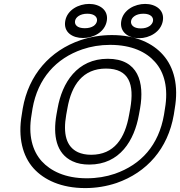

<svg xmlns="http://www.w3.org/2000/svg" viewBox="-20 -925 919 980"><path d="M817 -339C790 -184 701 -85 566 -38C522 -23 474 -15 423 -15C312 -15 238 -53 193 -102C145 -155 123 -236 141 -339L146 -371C173 -525 266 -627 400 -673C444 -688 491 -696 542 -696C653 -696 727 -659 771 -609C819 -556 840 -475 822 -371ZM867 -339 872 -371C892 -487 869 -581 812 -645C760 -704 674 -746 551 -746C495 -746 442 -737 391 -720C236 -667 126 -544 96 -371L91 -339C71 -224 95 -128 152 -65C205 -7 292 35 415 35C471 35 524 26 575 9C730 -45 837 -166 867 -339ZM436 -85C592 -85 666 -209 689 -339L695 -372C718 -504 686 -625 530 -625C374 -625 297 -503 274 -372L268 -339C250 -235 266 -141 350 -102C375 -90 404 -85 436 -85ZM445 -135C418 -135 396 -140 378 -148C318 -176 301 -242 318 -339L324 -372C345 -492 403 -575 521 -575C640 -575 666 -493 645 -372L639 -339C618 -219 563 -135 445 -135ZM413 -781C373 -781 360 -799 363 -818C366 -836 387 -855 426 -855C464 -855 478 -836 475 -818C472 -799 452 -781 413 -781ZM404 -731C457 -731 515 -761 525 -818C535 -874 488 -905 435 -905C382 -905 323 -875 313 -818C303 -760 350 -731 404 -731ZM699 -780C660 -780 646 -799 649 -818C652 -836 673 -855 712 -855C750 -855 764 -836 761 -818C758 -799 737 -780 699 -780ZM690 -730C743 -730 801 -762 811 -818C821 -874 774 -905 721 -905C668 -905 609 -875 599 -818C589 -761 636 -730 690 -730Z"/></svg>

Font: Asimov
Style: XWidOuIt
Weight: 500
Designer: Google
Version: Version 2.000980; 2014